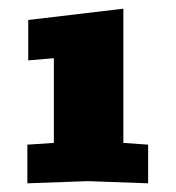

<svg xmlns="http://www.w3.org/2000/svg" viewBox="-20 -720 406 442"><path d="M43 -298V-387L104 -391V-586L45 -581V-674L264 -700V-391L321 -387V-298L182 -303Z"/></svg>

Font: Tektur ExtraBold
Style: Regular
Weight: 800
Designer: Adam Jagosz
Foundry: Adam Jagosz
Version: Version 1.005;gftools[0.9.30]